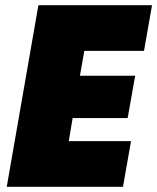

<svg xmlns="http://www.w3.org/2000/svg" viewBox="-20 -720 606 740"><path d="M6 0H454L485 -176H245L260 -265H472L501 -428H288L305 -524H535L566 -700H128Z"/></svg>

Font: Fixel Text 20240404 Black
Style: Italic
Weight: 900
Width: 4
Italic angle: -10°
Designer: AlfaBravo + MacPaw
Foundry: Kyrylo Tkachov, Marchela Mozhyna, Serhii Makarenko, Maria Weinstein, Zakhar Kryvoshyya
Version: Version 1.211;Glyphs 3.2 (3225)